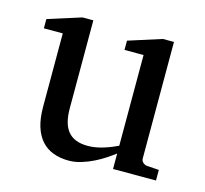

<svg xmlns="http://www.w3.org/2000/svg" viewBox="-80 -584 730 685"><g transform="rotate(15 284.5 -241.0)"><path d="M389.2 0V-57.1Q376.5 -47.4 358.2 -35.2Q339.8 -22.9 318.6 -12.5Q297.4 -2 274.2 5.1Q251 12.2 229 12.2Q196.8 12.2 171.1 2.7Q145.5 -6.8 127.7 -26.6Q109.9 -46.4 100.3 -76.9Q90.8 -107.4 90.8 -149.9V-420.9H21V-455.1L144 -494.1H184.1V-168.9Q184.1 -142.6 189.2 -121.6Q194.3 -100.6 205.8 -85.9Q217.3 -71.3 235.8 -63.7Q254.4 -56.2 280.8 -56.2Q295.9 -56.2 311.5 -59.1Q327.1 -62 341.3 -66.7Q355.5 -71.3 367.9 -76.4Q380.4 -81.5 389.2 -85.9V-420.9H318.8V-455.1L440.9 -494.1H481.9V-64Q481.9 -54.7 488.5 -48.8Q495.1 -43 503.9 -42L547.9 -39.1V0Z"/></g></svg>

Font: BabelStone Ogham
Style: Italic
Weight: 400
Italic angle: -30°
Designer: Andrew West
Foundry: BabelStone
Version: Version 2.02 March 14, 2022